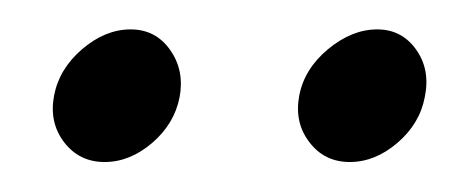

<svg xmlns="http://www.w3.org/2000/svg" viewBox="-20 -598 318 130"><path d="M235.4 -578.1Q252 -578.1 261.7 -564.5Q271.5 -550.8 267.6 -532.2Q264.2 -514.2 249 -501.2Q233.9 -488.3 216.8 -488.3Q199.7 -488.3 189.5 -501.7Q179.2 -515.1 182.6 -533.2Q186 -551.3 202.1 -564.7Q218.3 -578.1 235.4 -578.1ZM35.6 -564.7Q51.3 -578.1 68.4 -578.1Q85.4 -578.1 95.2 -564.2Q105 -550.3 101.6 -532.2Q98.1 -514.2 83 -501.2Q67.9 -488.3 50.8 -488.3Q33.7 -488.3 23.4 -501.7Q13.2 -515.1 16.6 -533.2Q20 -551.3 35.6 -564.7Z"/></svg>

Font: Crimson
Style: Italic
Weight: 400
Italic angle: -11°
Version: Version 0.8